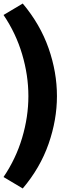

<svg xmlns="http://www.w3.org/2000/svg" viewBox="-23 -920 362 1089"><path d="M-3 84Q67 -19 102.5 -138Q138 -257 138 -375Q138 -493 102.5 -612.5Q67 -732 -3 -835L106 -900Q205 -782 252.5 -646.5Q300 -511 300 -375Q300 -240 252.5 -104Q205 32 106 149Z"/></svg>

Font: Bitter ExtraBold
Style: Regular
Weight: 800
Designer: Sol Matas, and Bitter project Authors
Foundry: Sol Matas
Version: Version 2.001